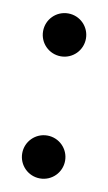

<svg xmlns="http://www.w3.org/2000/svg" viewBox="-64 -524 316 560"><g transform="rotate(10 94.0 -244.0)"><path d="M92.8 -361.3C127.9 -361.3 156.2 -389.6 156.2 -424.8C156.2 -460 127.9 -488.3 92.8 -488.3C57.6 -488.3 29.3 -460 29.3 -424.8C29.3 -389.6 57.6 -361.3 92.8 -361.3ZM94.7 0C129.9 0 158.2 -28.3 158.2 -63.5C158.2 -98.6 129.9 -127 94.7 -127C59.6 -127 31.2 -98.6 31.2 -63.5C31.2 -28.3 59.6 0 94.7 0Z"/></g></svg>

Font: Saman Dere
Style: Regular
Weight: 400
Designer: Tuna Ça_lar Gümü_
Foundry: Tuna Ça_lar Gümü_
Version: Version 1.001;hotconv 1.0.109;makeotfexe 2.5.65596